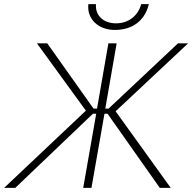

<svg xmlns="http://www.w3.org/2000/svg" viewBox="-61 -910 931 930"><path d="M-41 0H13L389 -359H405L342 0H382L445 -359H460L713 0H766L499 -371L850 -700H801L465 -384H449L504 -700H464L409 -384H392L168 -700H118L355 -374ZM495 -765C582 -765 641 -811 660 -890H623C608 -834 562 -797 501 -797C439 -797 399 -836 404 -890H367C359 -819 414 -765 495 -765Z"/></svg>

Font: Fixel Display 20240404 ExLight
Style: Italic
Weight: 200
Italic angle: -10°
Designer: AlfaBravo + MacPaw
Foundry: Kyrylo Tkachov, Marchela Mozhyna, Serhii Makarenko, Maria Weinstein, Zakhar Kryvoshyya
Version: Version 1.211;Glyphs 3.2 (3225)